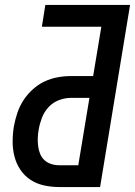

<svg xmlns="http://www.w3.org/2000/svg" viewBox="-20 -755 545 775"><path d="M219 0Q188 0 158 -6.5Q128 -13 103.5 -29Q79 -45 62.5 -69.5Q46 -94 38.5 -123Q31 -152 31 -183Q31 -214 36 -245Q41 -272 50 -299Q59 -326 74.5 -350Q90 -374 112 -394Q134 -414 159.5 -426Q185 -438 212.5 -443Q240 -448 267 -448H356L389 -647H149L163 -735H505L384 0ZM219 -88H296L341 -360H267Q243 -360 218.5 -351Q194 -342 176 -322.5Q158 -303 149 -279Q140 -255 136 -231Q133 -214 132.5 -197.5Q132 -181 134 -165Q136 -149 142 -134Q148 -119 159.5 -108.5Q171 -98 186.5 -93Q202 -88 219 -88Z"/></svg>

Font: Iosevka SS18 Semibold
Style: Italic
Weight: 600
Italic angle: -9°
Monospace: yes
Designer: Belleve Invis
Foundry: Belleve Invis
Version: Version 25.1.1; ttfautohint (v1.8.4)